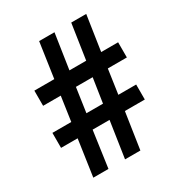

<svg xmlns="http://www.w3.org/2000/svg" viewBox="-170 -828 879 943"><g transform="rotate(-30 270.0 -357.0)"><path d="M415 -429H523V-515H427L457 -714H372L342 -515H247L277 -714H190L161 -515H48V-429H148L128 -291H21V-206H115L85 0H171L200 -206H296L265 0H352L383 -206H496V-291H395ZM214 -291 234 -429H329L308 -291Z"/></g></svg>

Font: Noto Sans Khmer Condensed SemiBold
Style: Regular
Weight: 600
Width: 3
Designer: Danh Hong and the Monotype Design Team
Foundry: Monotype Imaging Inc.
Version: Version 2.004